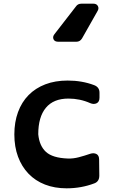

<svg xmlns="http://www.w3.org/2000/svg" viewBox="-20 -1010 619 1044"><path d="M426 -801Q415 -783 395 -783H297Q277 -783 271 -796.5Q265 -810 276 -824L393 -975Q403 -990 423 -990H488Q505 -990 512 -977.5Q519 -965 511 -951ZM471 -449Q415 -474 352 -474Q271 -474 229.5 -424Q188 -374 188 -280Q194 -217 230 -184Q266 -151 349 -148Q378 -147 408.5 -155Q439 -163 471 -174Q490 -180 504.5 -172.5Q519 -165 519 -142L520 -55Q520 -23 493 -13Q422 14 342 14Q277 14 224.5 -6.5Q172 -27 135 -65.5Q98 -104 78 -158Q58 -212 58 -279Q58 -346 78 -400.5Q98 -455 135.5 -493Q173 -531 226.5 -551.5Q280 -572 348 -572Q426 -572 492 -547Q521 -536 521 -506V-479Q521 -456 505.5 -448.5Q490 -441 471 -449Z"/></svg>

Font: OpenDyslexic3
Style: Bold
Weight: 700
Designer: Abelardo Gonzalez
Version: Version 1.000;PS 001.001;hotconv 1.0.56